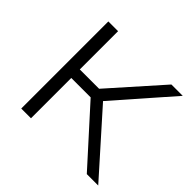

<svg xmlns="http://www.w3.org/2000/svg" viewBox="-136 -693 844 844"><g transform="rotate(45 285.5 -271.0)"><path d="M92.5 0V-541.5H153V-303.5H273L484.5 -541.5H555L323.5 -277.5L571 0H500L273.5 -250.5H153V0Z"/></g></svg>

Font: Encode Sans Expanded Light
Style: Regular
Weight: 300
Width: 7
Designer: Multiple Designers
Foundry: Impallari Type
Version: Version 3.000; ttfautohint (v1.8.3) -l 8 -r 50 -G 200 -x 14 